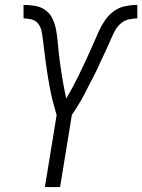

<svg xmlns="http://www.w3.org/2000/svg" viewBox="-20 -763 580 783"><path d="M163 0 211 -294Q207 -309 202.5 -324Q198 -339 194 -354.5Q190 -370 187 -386Q184 -402 181 -417.5Q178 -433 175.5 -449Q173 -465 170.5 -481Q168 -497 166 -513Q164 -529 162 -545Q160 -561 158 -577Q156 -593 154 -609.5Q152 -626 148 -641.5Q144 -657 134 -668.5Q124 -680 108 -684Q92 -688 76 -688V-743Q100 -743 123.5 -739Q147 -735 165.5 -721.5Q184 -708 194 -687Q204 -666 208.5 -642.5Q213 -619 215 -595.5Q217 -572 219.5 -548Q222 -524 225.5 -500.5Q229 -477 232.5 -454Q236 -431 240.5 -407.5Q245 -384 250 -361Q263 -383 275.5 -406Q288 -429 299 -451.5Q310 -474 321 -497.5Q332 -521 342.5 -544Q353 -567 363 -590Q373 -613 383.5 -636.5Q394 -660 409 -681.5Q424 -703 445 -718Q466 -733 491 -738Q516 -743 540 -743V-688Q524 -688 506 -684Q488 -680 474 -668.5Q460 -657 451 -641.5Q442 -626 435 -609.5Q428 -593 421 -577Q414 -561 406 -545Q398 -529 391 -513Q384 -497 376.5 -481Q369 -465 360.5 -449Q352 -433 344 -417.5Q336 -402 328 -386Q320 -370 311 -354.5Q302 -339 292.5 -324Q283 -309 273 -294L225 0Z"/></svg>

Font: Iosevka Term Curly Lt Obl
Style: Regular
Weight: 300
Italic angle: -9°
Designer: Belleve Invis
Foundry: Belleve Invis
Version: Version 32.3.0